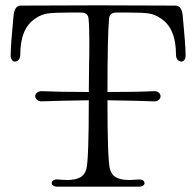

<svg xmlns="http://www.w3.org/2000/svg" viewBox="-20 -701 736 720"><path d="M676 -494Q676 -483 671.5 -476.5Q667 -470 660 -470Q652 -470 646 -477Q640 -484 640 -496Q640 -595 583 -632Q561 -647 538.5 -650.5Q516 -654 458 -654H417Q391 -654 389 -631Q383 -567 383 -356Q495 -356 555 -359Q568 -360 575 -354Q582 -348 582 -340Q582 -332 575 -326Q568 -320 555 -321Q511 -323 383 -325Q383 -103 392 -68Q398 -45 416 -35.5Q434 -26 464 -26Q475 -26 499 -28H503Q512 -28 517 -24Q522 -20 522 -14Q522 -9 516.5 -5Q511 -1 501 -1H348H195Q185 -1 179.5 -5Q174 -9 174 -15Q174 -21 180.5 -25Q187 -29 197 -28Q221 -26 232 -26Q262 -26 280 -35.5Q298 -45 304 -68Q313 -103 313 -325Q183 -323 140 -321Q127 -320 119.5 -326Q112 -332 112 -340Q112 -348 119.5 -354Q127 -360 140 -359Q203 -356 313 -356L314 -457Q315 -489 315 -546Q315 -602 312 -632Q309 -654 284 -654H243Q183 -654 159 -650.5Q135 -647 113 -632Q56 -595 56 -496Q56 -484 50 -477Q44 -470 36 -470Q29 -470 24.5 -476.5Q20 -483 20 -494Q20 -531 31 -644Q35 -680 58 -680L348 -681L638 -680Q661 -680 665 -644Q676 -531 676 -494Z"/></svg>

Font: Hina Mincho
Style: Regular
Weight: 400
Designer: satsuyako
Foundry: satsuyako
Version: Version 1.100